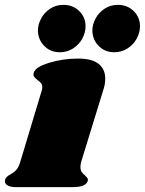

<svg xmlns="http://www.w3.org/2000/svg" viewBox="-61 -770 596 790"><path d="M372 -447Q372 -424 365 -403L273 -104Q270 -92 270 -83Q270 -70 275 -62.5Q280 -55 289 -48Q296 -41 299 -36.5Q302 -32 300 -25Q295 -12 280 -6Q265 0 234 0H6Q-20 0 -32 -8.5Q-44 -17 -40 -31Q-36 -43 -19 -52Q-4 -60 6 -71Q16 -82 23 -106L110 -395Q113 -404 113 -410Q113 -421 108 -427.5Q103 -434 93 -441Q83 -449 79 -455Q75 -461 78 -471Q84 -494 141 -511.5Q198 -529 260 -529Q318 -529 345 -507Q372 -485 372 -447ZM291 -662Q291 -636 277.5 -611Q264 -586 239.5 -570.5Q215 -555 185 -555Q147 -555 121.5 -580.5Q96 -606 95 -644Q95 -669 108 -693.5Q121 -718 145 -734Q169 -750 200 -750Q239 -750 265 -724.5Q291 -699 291 -662ZM515 -662Q515 -636 501.5 -611Q488 -586 463.5 -570.5Q439 -555 409 -555Q371 -555 345.5 -580.5Q320 -606 319 -644Q319 -669 332 -693.5Q345 -718 369 -734Q393 -750 424 -750Q463 -750 489 -724.5Q515 -699 515 -662Z"/></svg>

Font: Shrikhand
Style: Regular
Weight: 400
Italic angle: -14°
Version: Version 1.000;PS 1.000;hotconv 1.0.88;makeotf.lib2.5.647800